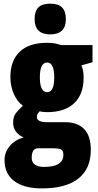

<svg xmlns="http://www.w3.org/2000/svg" viewBox="-20 -796 538 1056"><path d="M210 240.2Q111.3 240.2 58.1 199.7Q4.9 159.2 4.9 84.5Q4.9 41 33.7 7.1Q62.5 -26.9 109.9 -40.5Q85 -49.8 68.6 -71Q52.2 -92.3 52.2 -120.6Q52.2 -153.8 66.9 -173.1Q81.5 -192.4 106 -214.4Q75.2 -235.8 56.2 -278.8Q37.1 -321.8 37.1 -371.6Q37.1 -462.9 88.6 -511.7Q140.1 -560.5 238.3 -560.5Q267.6 -560.5 286.1 -556.4Q304.7 -552.2 315.9 -548.3H488.8V-453.6L427.7 -436.5Q434.6 -419.9 437.3 -404.8Q439.9 -389.6 439.9 -368.2Q439.9 -277.3 387.9 -228.3Q335.9 -179.2 240.2 -179.2Q211.9 -179.2 198.7 -184.1Q193.8 -179.2 188.2 -171.9Q182.6 -164.6 182.6 -152.8Q182.6 -124 239.3 -124H337.9Q406.2 -124 442.9 -86.2Q479.5 -48.3 479.5 28.8Q479.5 131.3 411.4 185.8Q343.3 240.2 210 240.2ZM239.3 -289.1Q278.3 -289.1 278.3 -369.6Q278.3 -452.1 239.3 -452.1Q199.2 -452.1 199.2 -370.6Q199.2 -289.1 239.3 -289.1ZM221.2 122.1Q277.3 122.1 303 104.7Q328.6 87.4 328.6 56.6Q328.6 33.7 317.4 26.6Q306.2 19.5 265.1 19.5H189.9Q154.3 19.5 154.3 72.3Q154.3 96.7 172.1 109.4Q189.9 122.1 221.2 122.1ZM256.3 -775.9Q301.3 -775.9 321.8 -754.4Q342.3 -732.9 342.3 -690.9Q342.3 -606.9 256.3 -606.9Q170.4 -606.9 170.4 -690.9Q170.4 -733.9 190.9 -754.9Q211.4 -775.9 256.3 -775.9Z"/></svg>

Font: Open Sans Condensed ExtraBold
Style: Regular
Weight: 800
Width: 3
Designer: Monotype Design Team
Foundry: Monotype Imaging Inc.
Version: Version 3.000; ttfautohint (v1.8.4)